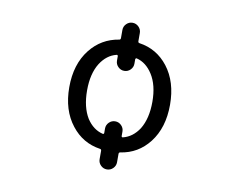

<svg xmlns="http://www.w3.org/2000/svg" viewBox="-78 -750 1157 933"><g transform="rotate(10 500.0 -284.0)"><path d="M454.1 -88.9Q457 -87.9 459 -89.8Q460.9 -91.8 460.9 -93.8V-116.2Q460.9 -133.8 473.6 -146.5Q486.3 -159.2 503.9 -159.2Q521.5 -159.2 534.2 -146.5Q546.9 -133.8 546.9 -116.2V-93.8Q546.9 -91.8 548.8 -89.8Q550.8 -87.9 553.7 -88.9Q601.6 -100.6 632.8 -148.4Q665 -201.2 665 -283.7Q665 -366.2 631.8 -418Q600.6 -466.8 553.7 -478.5Q551.8 -479.5 549.3 -477.5Q546.9 -475.6 546.9 -472.7V-451.2Q546.9 -433.6 534.2 -420.9Q521.5 -408.2 503.9 -408.2Q486.3 -408.2 473.6 -420.9Q460.9 -433.6 460.9 -451.2V-472.7Q460.9 -475.6 459 -477.5Q457 -479.5 454.1 -478.5Q406.2 -466.8 375 -418Q342.8 -366.2 342.8 -283.7Q342.8 -201.2 375 -148.4Q406.2 -100.6 454.1 -88.9ZM546.9 -562.5Q546.9 -554.7 553.7 -553.7Q640.6 -541 695.3 -470.7Q752 -397.5 752 -284.2Q752 -170.9 695.3 -97.7Q640.6 -27.3 553.7 -14.6Q546.9 -13.7 546.9 -5.9V35.2Q546.9 52.7 534.2 65.4Q521.5 78.1 503.9 78.1Q486.3 78.1 473.6 65.4Q460.9 52.7 460.9 35.2V-5.9Q460.9 -13.7 454.1 -14.6Q367.2 -27.3 312.5 -97.7Q254.9 -170.9 254.9 -284.2Q254.9 -397.5 312.5 -470.7Q367.2 -540 454.1 -553.7Q460.9 -554.7 460.9 -562.5V-602.5Q460.9 -620.1 473.6 -632.8Q486.3 -645.5 503.9 -645.5Q521.5 -645.5 534.2 -632.8Q546.9 -620.1 546.9 -602.5Z"/></g></svg>

Font: Rounded Mgen+ 1m regular
Style: Regular
Weight: 400
Designer: [Source Han Sans]
Ryoko NISHIZUKA  (kana & ideographs); Paul D. Hunt (Latin, Greek & Cyrillic); Wenlong ZHANG  (bopomofo
Version: Version 1.059.20150602